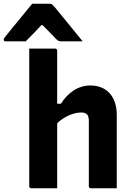

<svg xmlns="http://www.w3.org/2000/svg" viewBox="-87 -1011 707 1031"><path d="M81 0Q78 0 75.5 -1.5Q73 -3 71.5 -5Q70 -7 70 -11Q70 -91 70 -171Q70 -251 70 -331.5Q70 -412 70 -492Q70 -572 70 -652Q70 -679 70 -704Q70 -729 70 -750Q98 -750 121 -750Q144 -750 165.5 -750Q187 -750 209 -750Q213 -750 215 -748.5Q217 -747 218.5 -745Q220 -743 220 -739Q220 -647 220 -554.5Q220 -462 220 -369.5Q220 -277 220 -184.5Q220 -92 220 0Q195 0 173 0Q151 0 128.5 0Q106 0 81 0ZM203 -328V-454H240Q254 -476 271 -494Q288 -512 308 -525Q328 -538 350.5 -545Q373 -552 398 -552Q430 -552 456.5 -541.5Q483 -531 501.5 -510.5Q520 -490 530 -460.5Q540 -431 540 -394Q540 -346 540 -297Q540 -248 540 -198.5Q540 -149 540 -99Q540 -74 540 -49.5Q540 -25 540 0Q503 0 471 0Q439 0 401 0Q398 0 395.5 -1.5Q393 -3 391.5 -5Q390 -7 390 -11Q390 -70 390 -128.5Q390 -187 390 -246Q390 -305 390 -363Q390 -386 380.5 -396.5Q371 -407 348 -407Q332 -407 312.5 -402Q293 -397 273 -387Q253 -377 235 -362.5Q217 -348 203 -328ZM86 -991Q110 -991 133.5 -991Q157 -991 180 -991Q188 -991 193 -987Q198 -983 210 -969Q217 -960 234 -939.5Q251 -919 273 -892Q295 -865 317 -838Q339 -811 357 -789Q329 -789 301 -789Q273 -789 245 -789Q234 -789 228.5 -791Q223 -793 216 -800Q206 -810 183.5 -833.5Q161 -857 121 -897L173 -876H107L157 -899Q120 -859 95.5 -834Q71 -809 51 -789H-56Q-60 -789 -62.5 -790Q-65 -791 -66 -793.5Q-67 -796 -67 -798Q-67 -803 -64 -807Q-61 -811 -49 -826Q-38 -840 -19.5 -862.5Q-1 -885 19.5 -910Q40 -935 58 -957Q76 -979 86 -991Z"/></svg>

Font: Recursive ExtraBold
Style: Regular
Weight: 800
Version: Version 1.085